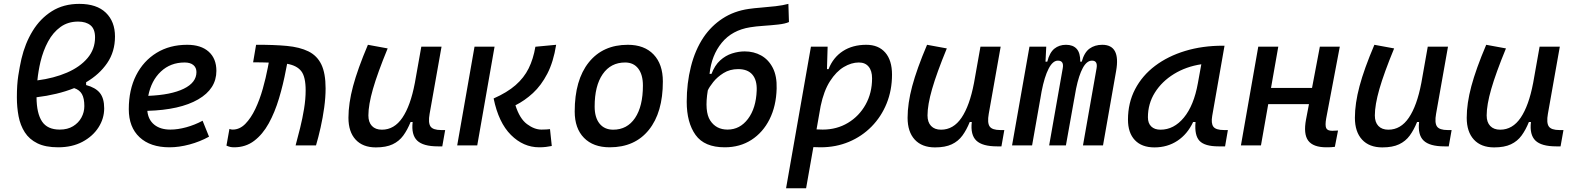

<svg xmlns="http://www.w3.org/2000/svg" viewBox="-20 -762 8243 1006"><path d="M431.2 -331.1V-316.4Q480.5 -303.2 503.2 -275.1Q525.9 -247.1 525.9 -194.3Q525.9 -141.1 496.1 -94.5Q466.3 -47.9 412.1 -19Q357.9 9.8 284.7 9.8Q218.3 9.8 175.8 -11.2Q133.3 -32.2 109.9 -68.8Q86.4 -105.5 77.4 -152.6Q68.4 -199.7 68.4 -252Q68.4 -317.9 75.7 -365.2Q83 -412.6 92.3 -453.6Q111.3 -534.7 151.1 -599.9Q190.9 -665 252 -703.4Q313 -741.7 395.5 -741.7Q486.8 -741.7 534.7 -695.3Q582.5 -648.9 582.5 -570.8Q582.5 -491.2 541.5 -431.4Q500.5 -371.6 431.2 -331.1ZM175.8 -340.8Q262.7 -352.1 331.1 -381.6Q399.4 -411.1 438.7 -457.8Q478 -504.4 478 -566.4Q478 -609.9 454.3 -629.4Q430.7 -648.9 389.2 -648.9Q335.9 -648.9 296.9 -620.6Q257.8 -592.3 231.9 -544.4Q206.1 -496.6 191.9 -437.5Q186.5 -414.6 182.4 -390.1Q178.2 -365.7 175.8 -340.8ZM368.7 -300.3Q324.7 -282.7 274.9 -270.8Q225.1 -258.8 171.4 -252.4Q171.9 -168 200.2 -125.5Q228.5 -83 293 -83Q334 -83 362.8 -100.6Q391.6 -118.2 406.7 -146.2Q421.9 -174.3 421.9 -206.1Q421.9 -246.6 409.4 -268.8Q397 -291 368.7 -300.3Z M872.6 -83Q911.6 -83 956.1 -95.2Q1000.5 -107.4 1041.5 -129.4L1075.2 -45.9Q1027.3 -19.5 972.7 -4.9Q918 9.8 868.2 9.8Q767.6 9.8 711.2 -43Q654.8 -95.7 654.8 -189.9Q654.8 -291.5 693.1 -367.2Q731.4 -442.9 800.3 -485.1Q869.1 -527.3 960.9 -527.3Q1033.2 -527.3 1073.5 -491.2Q1113.8 -455.1 1113.8 -390.6Q1113.8 -296.4 1018.3 -241.2Q922.9 -186 752 -181.2Q756.3 -134.8 788.1 -108.9Q819.8 -83 872.6 -83ZM756.8 -259.8Q876.5 -264.6 942.9 -297.1Q1009.3 -329.6 1009.3 -384.3Q1009.3 -407.7 993.2 -421.1Q977.1 -434.6 947.3 -434.6Q873.5 -434.6 823 -387.2Q772.5 -339.8 756.8 -259.8Z M1528.8 0Q1540.5 -43 1552.7 -92.3Q1564.9 -141.6 1573.2 -192.1Q1581.5 -242.7 1581.5 -288.6Q1581.5 -359.9 1558.3 -389.4Q1535.2 -418.9 1484.4 -427.7L1478.5 -397.9Q1463.9 -319.8 1441.9 -246.6Q1419.9 -173.3 1388.2 -115.7Q1356.4 -58.1 1311.8 -24.2Q1267.1 9.8 1207 9.8Q1196.3 9.8 1187.5 8.1Q1178.7 6.3 1166.5 1L1182.1 -86.4Q1189.5 -84.5 1191.4 -83.7Q1193.4 -83 1199.2 -83Q1235.8 -83 1265.4 -113Q1294.9 -143.1 1317.9 -191.4Q1340.8 -239.7 1356.9 -296.9Q1373 -354 1383.3 -408.2L1388.2 -434.1Q1379.4 -434.6 1369.9 -434.6Q1360.4 -434.6 1350.6 -435.1Q1340.3 -435.1 1329.1 -435.3Q1317.9 -435.5 1306.2 -435.5L1321.8 -527.3Q1414.1 -527.8 1482.4 -521.5Q1550.8 -515.1 1596.2 -492.7Q1641.6 -470.2 1663.8 -424.1Q1686 -377.9 1686 -298.8Q1686 -251.5 1678.7 -198.5Q1671.4 -145.5 1659.9 -94.2Q1648.4 -43 1635.7 0Z M1949.2 10.3Q1880.9 10.3 1843.3 -30.5Q1805.7 -71.3 1805.7 -145Q1805.7 -219.7 1829.8 -310.3Q1854 -400.9 1907.7 -527.3L2011.2 -508.3Q1958 -378.9 1934.1 -295.7Q1910.2 -212.4 1910.2 -157.2Q1910.2 -121.6 1928.7 -102.1Q1947.3 -82.5 1981 -82.5Q2045.9 -82.5 2088.4 -145.3Q2130.9 -208 2153.3 -325.7V-325.2L2187.5 -517.6H2293.5L2231 -165.5Q2222.7 -118.7 2235.6 -99.6Q2248.5 -80.6 2291.5 -80.6H2312.5L2297.4 4.9H2274.4Q2197.3 4.9 2165.8 -25.4Q2134.3 -55.7 2142.1 -122.6H2131.3Q2114.7 -81.5 2093 -51.8Q2071.3 -22 2037.1 -5.9Q2002.9 10.3 1949.2 10.3Z M2805.2 9.8Q2722.2 9.8 2657.2 -54.9Q2592.3 -119.6 2566.4 -246.1Q2637.2 -277.3 2681.4 -315.9Q2725.6 -354.5 2750 -403.8Q2774.4 -453.1 2785.2 -517.1L2894 -527.3Q2879.9 -438 2847.9 -376.2Q2815.9 -314.5 2772.5 -274.4Q2729 -234.4 2680.7 -210.4Q2702.6 -140.6 2741.2 -111.8Q2779.8 -83 2816.9 -83Q2833 -83 2842 -83.7Q2851.1 -84.5 2861.8 -85.4L2871.1 2.9Q2856 5.9 2840.6 7.8Q2825.2 9.8 2805.2 9.8ZM2375.5 0 2466.3 -517.6H2571.3L2480.5 0Z M3174.8 9.8Q3088.4 9.8 3039.8 -39.8Q2991.2 -89.4 2991.2 -177.7Q2991.2 -342.8 3064.9 -435.1Q3138.7 -527.3 3269.5 -527.3Q3356 -527.3 3404.5 -476.6Q3453.1 -425.8 3453.1 -335Q3453.1 -172.4 3379.6 -81.3Q3306.2 9.8 3174.8 9.8ZM3192.9 -82.5Q3266.1 -82.5 3307.4 -143.8Q3348.6 -205.1 3348.6 -314Q3348.6 -370.6 3324.2 -402.6Q3299.8 -434.6 3255.4 -434.6Q3180.2 -434.6 3137.9 -373.5Q3095.7 -312.5 3095.7 -203.6Q3095.7 -146.5 3121.3 -114.5Q3147 -82.5 3192.9 -82.5Z M3777.3 9.8Q3670.9 9.8 3624.5 -54.9Q3578.1 -119.6 3578.1 -229Q3578.1 -325.2 3600.1 -412.8Q3622.1 -500.5 3666.5 -566.9Q3707 -626.5 3766.4 -665.3Q3825.7 -704.1 3903.3 -715.3Q3930.2 -719.2 3967.8 -722.2Q4005.4 -725.1 4043.7 -729.5Q4082 -733.9 4110.8 -741.7L4113.8 -646.5Q4094.7 -637.7 4057.6 -633.5Q4020.5 -629.4 3980.2 -626.7Q3939.9 -624 3910.6 -619.1Q3815.9 -604 3762 -538.3Q3708 -472.7 3697.8 -375H3708Q3725.1 -419.9 3753.4 -445.6Q3781.7 -471.2 3815.4 -481.9Q3849.1 -492.7 3881.8 -492.7Q3929.7 -492.7 3968.3 -471.2Q4006.8 -449.7 4029.1 -406.5Q4051.3 -363.3 4049.3 -297.9Q4046.9 -206.5 4012.2 -137.2Q3977.5 -67.9 3917.2 -29.1Q3856.9 9.8 3777.3 9.8ZM3792 -83Q3856.9 -83 3899.2 -139.2Q3941.4 -195.3 3944.8 -288.1Q3946.8 -342.3 3922.1 -371.1Q3897.5 -399.9 3847.7 -399.9Q3804.2 -399.9 3771 -379.2Q3737.8 -358.4 3716.8 -331.8Q3695.8 -305.2 3688.5 -288.1Q3670.4 -177.7 3701.4 -130.4Q3732.4 -83 3792 -83Z M4203.6 224.6H4098.6L4229 -517.6H4316.4L4313 -399.9H4321.3Q4345.2 -460.9 4396.2 -494.1Q4447.3 -527.3 4519 -527.3Q4583 -527.3 4618.4 -486.6Q4653.8 -445.8 4653.8 -371.1Q4653.8 -289.6 4625.7 -220.2Q4597.7 -150.9 4546.9 -99.1Q4496.1 -47.4 4428 -18.8Q4359.9 9.8 4279.8 9.8Q4261.2 9.8 4241.7 8.8ZM4258.3 -84Q4273.9 -83 4290.5 -83Q4364.3 -83 4422.9 -118.2Q4481.4 -153.3 4515.4 -214.1Q4549.3 -274.9 4549.3 -351.6Q4549.3 -391.1 4531.2 -412.8Q4513.2 -434.6 4480 -434.6Q4440.9 -434.6 4401.1 -410.9Q4361.3 -387.2 4328.9 -336.7Q4296.4 -286.1 4279.8 -206.1Z M4878.9 10.3Q4810.5 10.3 4772.9 -30.5Q4735.4 -71.3 4735.4 -145Q4735.4 -219.7 4759.5 -310.3Q4783.7 -400.9 4837.4 -527.3L4940.9 -508.3Q4887.7 -378.9 4863.8 -295.7Q4839.8 -212.4 4839.8 -157.2Q4839.8 -121.6 4858.4 -102.1Q4877 -82.5 4910.6 -82.5Q4975.6 -82.5 5018.1 -145.3Q5060.5 -208 5083 -325.7V-325.2L5117.2 -517.6H5223.1L5160.6 -165.5Q5152.3 -118.7 5165.3 -99.6Q5178.2 -80.6 5221.2 -80.6H5242.2L5227.1 4.9H5204.1Q5127 4.9 5095.5 -25.4Q5064 -55.7 5071.8 -122.6H5061Q5044.4 -81.5 5022.7 -51.8Q5001 -22 4966.8 -5.9Q4932.6 10.3 4878.9 10.3Z M5461.9 -517.6 5458 -439H5467.3Q5479.5 -486.8 5504.6 -507.1Q5529.8 -527.3 5565.4 -527.3Q5602.1 -527.3 5621.3 -506.1Q5640.6 -484.9 5640.1 -439H5647.9Q5661.1 -487.3 5688.7 -507.3Q5716.3 -527.3 5755.4 -527.3Q5852.1 -527.3 5828.1 -390.6L5759.3 0H5654.3L5725.6 -404.3Q5732.4 -444.3 5701.7 -444.3Q5674.3 -444.3 5653.6 -406.2Q5632.8 -368.2 5618.2 -297.4L5608.9 -245.6Q5608.4 -244.1 5608.4 -242.7V-243.2L5564.9 0H5477.1L5548.3 -404.3Q5555.7 -444.3 5522.9 -444.3Q5496.1 -444.3 5474.4 -402.3Q5452.6 -360.4 5437.5 -282.7L5431.6 -248.5Q5431.2 -245.6 5430.7 -242.7V-243.7L5387.7 0H5282.7L5374 -517.6Z M6028.8 10.3Q5962.4 10.3 5926.3 -27.8Q5890.1 -65.9 5890.1 -135.3Q5890.1 -223.1 5927.5 -294.7Q5964.8 -366.2 6032.2 -417Q6099.6 -467.8 6189.9 -495.1Q6280.3 -522.5 6386.2 -522.5H6396L6331.5 -154.8Q6324.7 -115.7 6337.6 -98.1Q6350.6 -80.6 6393.6 -80.6H6413.6L6398.9 4.9H6364.3Q6292.5 4.9 6265.1 -23.9Q6237.8 -52.7 6244.1 -122.6H6231.4Q6201.7 -59.1 6149.2 -24.4Q6096.7 10.3 6028.8 10.3ZM6060.5 -82.5Q6130.9 -82.5 6183.1 -146Q6235.4 -209.5 6256.3 -325.7L6274.4 -425.3Q6194.3 -413.1 6131.1 -374.3Q6067.9 -335.4 6031.2 -277.1Q5994.6 -218.8 5994.6 -147.5Q5994.6 -116.2 6012 -99.4Q6029.3 -82.5 6060.5 -82.5Z M6481.9 0 6572.8 -517.6H6677.7L6639.6 -301.3H6854.5L6895.5 -517.6H7000L6928.7 -141.6Q6922.4 -106 6928.5 -91.3Q6934.6 -76.7 6960.4 -76.7Q6974.1 -76.7 6990.7 -78.1L6974.1 7.3Q6964.8 8.8 6953.9 9.3Q6942.9 9.8 6929.7 9.8Q6860.4 9.8 6834.5 -25.1Q6808.6 -60.1 6823.2 -136.7L6838.4 -216.3H6625L6586.9 0Z M7222.7 10.3Q7154.3 10.3 7116.7 -30.5Q7079.1 -71.3 7079.1 -145Q7079.1 -219.7 7103.3 -310.3Q7127.4 -400.9 7181.2 -527.3L7284.7 -508.3Q7231.4 -378.9 7207.5 -295.7Q7183.6 -212.4 7183.6 -157.2Q7183.6 -121.6 7202.1 -102.1Q7220.7 -82.5 7254.4 -82.5Q7319.3 -82.5 7361.8 -145.3Q7404.3 -208 7426.8 -325.7V-325.2L7460.9 -517.6H7566.9L7504.4 -165.5Q7496.1 -118.7 7509 -99.6Q7522 -80.6 7564.9 -80.6H7585.9L7570.8 4.9H7547.9Q7470.7 4.9 7439.2 -25.4Q7407.7 -55.7 7415.5 -122.6H7404.8Q7388.2 -81.5 7366.5 -51.8Q7344.7 -22 7310.5 -5.9Q7276.4 10.3 7222.7 10.3Z M7808.6 10.3Q7740.2 10.3 7702.6 -30.5Q7665 -71.3 7665 -145Q7665 -219.7 7689.2 -310.3Q7713.4 -400.9 7767.1 -527.3L7870.6 -508.3Q7817.4 -378.9 7793.5 -295.7Q7769.5 -212.4 7769.5 -157.2Q7769.5 -121.6 7788.1 -102.1Q7806.6 -82.5 7840.3 -82.5Q7905.3 -82.5 7947.8 -145.3Q7990.2 -208 8012.7 -325.7V-325.2L8046.9 -517.6H8152.8L8090.3 -165.5Q8082 -118.7 8095 -99.6Q8107.9 -80.6 8150.9 -80.6H8171.9L8156.7 4.9H8133.8Q8056.6 4.9 8025.1 -25.4Q7993.7 -55.7 8001.5 -122.6H7990.7Q7974.1 -81.5 7952.4 -51.8Q7930.7 -22 7896.5 -5.9Q7862.3 10.3 7808.6 10.3Z"/></svg>

Font: Cascadia Code NF
Style: Italic
Weight: 400
Italic angle: -10°
Monospace: yes
Designer: Aaron Bell
Foundry: Saja Typeworks
Version: Version 2404.023; ttfautohint (v1.8.4)